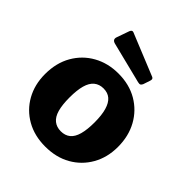

<svg xmlns="http://www.w3.org/2000/svg" viewBox="-210 -881 1020 1020"><g transform="rotate(45 300.0 -371.0)"><path d="M299 10Q218 10 156.5 -25Q95 -60 60.5 -121.5Q26 -183 26 -262Q26 -346 62 -408.5Q98 -471 160 -505.5Q222 -540 300 -540Q382 -540 443.5 -504Q505 -468 539.5 -405.5Q574 -343 574 -262Q574 -183 539 -121.5Q504 -60 442.5 -25Q381 10 299 10ZM300 -106Q332 -106 353 -123Q374 -140 384 -176Q394 -212 394 -266Q394 -321 383.5 -357Q373 -393 352.5 -410.5Q332 -428 300 -428Q269 -428 247.5 -410.5Q226 -393 216 -357Q206 -321 206 -266Q206 -211 216 -175.5Q226 -140 247.5 -123Q269 -106 300 -106ZM182 -740Q189 -756 201 -751L439 -654Q452 -649 446 -632L433 -593Q429 -584 423.5 -581Q418 -578 406 -581L174 -639Q149 -646 157 -669Z"/></g></svg>

Font: Libre Franklin ExtraBold
Style: Regular
Weight: 800
Designer: Pablo Impallari, Rodrigo Fuenzalida, Nhung Nguyen
Foundry: Impallari Type
Version: Version 3.000